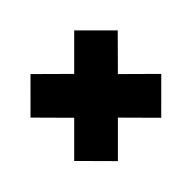

<svg xmlns="http://www.w3.org/2000/svg" viewBox="-130 -776 792 792"><g transform="rotate(45 265.5 -380.5)"><path d="M138.2 -381.3 11.2 -508.3 138.2 -635.3 266.1 -508.3 392.1 -635.3 520 -507.3 393.1 -381.3 520 -254.4 392.1 -127.4 266.1 -253.4 138.2 -126.5 11.2 -253.4Z"/></g></svg>

Font: Rammetto One
Style: Regular
Weight: 400
Designer: Vernon Adams
Foundry: Vernon Adams
Version: Version 1.100; ttfautohint (v1.8.4.7-5d5b)